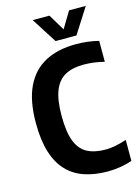

<svg xmlns="http://www.w3.org/2000/svg" viewBox="-140 -1025 804 1111"><g transform="rotate(-15 262.5 -469.5)"><path d="M364.7 9.7Q287.1 9.7 225.7 -10.9Q164.2 -31.5 121.3 -76.4Q78.4 -121.3 56 -193.3Q33.6 -265.4 33.6 -368.3Q33.6 -501.4 74.3 -585.7Q115.1 -670 191.3 -709.8Q267.5 -749.7 374.5 -749.7Q409.5 -749.7 444.3 -745.6Q479.1 -741.5 510.8 -733.2V-607.9Q479.6 -616 448.9 -620Q418.2 -624 386 -624Q321 -624 276.9 -600.3Q232.9 -576.6 210.5 -521.2Q188.2 -465.8 188.2 -370.3Q188.2 -272 210.2 -216.7Q232.3 -161.4 275.9 -138.7Q319.6 -116 384.8 -116Q413.1 -116 444.5 -122.2Q475.9 -128.5 510.8 -139.9V-14.6Q482.1 -3.7 443.1 3Q404 9.7 364.7 9.7ZM266.6 -797.5 170 -948.9H270.3L338 -836.3H320.2L387.9 -948.9H488.2L391.6 -797.5Z"/></g></svg>

Font: Encode Sans SC Condensed Thin
Style: Regular
Weight: 100
Width: 3
Designer: Multiple Designers
Foundry: Impallari Type
Version: Version 3.002